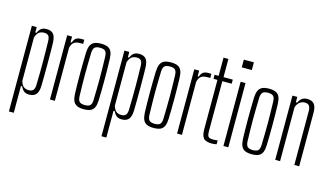

<svg xmlns="http://www.w3.org/2000/svg" viewBox="-107 -1166 2983 1732"><g transform="rotate(15 1385.0 -300.0)"><path d="M57.5 200V-600H103V-549.5H114Q127 -579 144.8 -592.5Q162.5 -606 195 -606Q238.5 -606 259 -581.5Q279.5 -557 281 -500Q282 -463 282.5 -413.2Q283 -363.5 283 -308.2Q283 -253 282.5 -199.2Q282 -145.5 281 -100.5Q279.5 -44 258.2 -19Q237 6 193 6Q164 6 146 -7.2Q128 -20.5 114 -50.5H103V200ZM181 -31.5Q208.5 -31.5 221.8 -47Q235 -62.5 235.5 -98Q237 -159 237.8 -212.2Q238.5 -265.5 238.2 -313.8Q238 -362 237.2 -408.5Q236.5 -455 235.5 -502Q235 -538 222.8 -553.2Q210.5 -568.5 183 -568.5Q152.5 -568.5 133 -553.2Q113.5 -538 103 -503V-97Q113.5 -61.5 131.8 -46.5Q150 -31.5 181 -31.5Z M387.5 0V-600H433V-547.5H444Q453.5 -577.5 471 -589.2Q488.5 -601 518.5 -601Q526 -601 533.5 -600.8Q541 -600.5 547 -600.5V-562H519Q481 -562 461.5 -547Q442 -532 433 -496V0Z M703.5 6Q663.5 6 639.8 -5.2Q616 -16.5 605 -41.2Q594 -66 592 -106Q590.5 -152 589.8 -201Q589 -250 589 -299.5Q589 -349 589.8 -398Q590.5 -447 592 -493.5Q594 -534 605 -558.8Q616 -583.5 639.8 -594.8Q663.5 -606 703.5 -606Q743.5 -606 767.2 -594.8Q791 -583.5 801.8 -558.8Q812.5 -534 814 -493.5Q815.5 -447 816.2 -398.2Q817 -349.5 817 -300Q817 -250.5 816.2 -201.5Q815.5 -152.5 814 -106Q812.5 -66.5 801.8 -41.5Q791 -16.5 767.2 -5.2Q743.5 6 703.5 6ZM703.5 -32.5Q738 -32.5 752.8 -46.5Q767.5 -60.5 768.5 -98.5Q770 -156.5 771 -205.2Q772 -254 772 -300Q772 -346 771 -394.8Q770 -443.5 768.5 -501Q767.5 -539.5 753.2 -553.8Q739 -568 703.5 -568Q668 -568 653.5 -553.8Q639 -539.5 637.5 -501Q636 -443.5 635 -394.8Q634 -346 634 -299.8Q634 -253.5 635 -204.8Q636 -156 637.5 -98.5Q639 -60.5 654 -46.5Q669 -32.5 703.5 -32.5Z M922 200V-600H967.5V-549.5H978.5Q991.5 -579 1009.2 -592.5Q1027 -606 1059.5 -606Q1103 -606 1123.5 -581.5Q1144 -557 1145.5 -500Q1146.5 -463 1147 -413.2Q1147.5 -363.5 1147.5 -308.2Q1147.5 -253 1147 -199.2Q1146.5 -145.5 1145.5 -100.5Q1144 -44 1122.8 -19Q1101.5 6 1057.5 6Q1028.5 6 1010.5 -7.2Q992.5 -20.5 978.5 -50.5H967.5V200ZM1045.5 -31.5Q1073 -31.5 1086.2 -47Q1099.5 -62.5 1100 -98Q1101.5 -159 1102.2 -212.2Q1103 -265.5 1102.8 -313.8Q1102.5 -362 1101.8 -408.5Q1101 -455 1100 -502Q1099.5 -538 1087.2 -553.2Q1075 -568.5 1047.5 -568.5Q1017 -568.5 997.5 -553.2Q978 -538 967.5 -503V-97Q978 -61.5 996.2 -46.5Q1014.5 -31.5 1045.5 -31.5Z M1356 6Q1316 6 1292.2 -5.2Q1268.5 -16.5 1257.5 -41.2Q1246.5 -66 1244.5 -106Q1243 -152 1242.2 -201Q1241.5 -250 1241.5 -299.5Q1241.5 -349 1242.2 -398Q1243 -447 1244.5 -493.5Q1246.5 -534 1257.5 -558.8Q1268.5 -583.5 1292.2 -594.8Q1316 -606 1356 -606Q1396 -606 1419.8 -594.8Q1443.5 -583.5 1454.2 -558.8Q1465 -534 1466.5 -493.5Q1468 -447 1468.8 -398.2Q1469.5 -349.5 1469.5 -300Q1469.5 -250.5 1468.8 -201.5Q1468 -152.5 1466.5 -106Q1465 -66.5 1454.2 -41.5Q1443.5 -16.5 1419.8 -5.2Q1396 6 1356 6ZM1356 -32.5Q1390.5 -32.5 1405.2 -46.5Q1420 -60.5 1421 -98.5Q1422.5 -156.5 1423.5 -205.2Q1424.5 -254 1424.5 -300Q1424.5 -346 1423.5 -394.8Q1422.5 -443.5 1421 -501Q1420 -539.5 1405.8 -553.8Q1391.5 -568 1356 -568Q1320.5 -568 1306 -553.8Q1291.5 -539.5 1290 -501Q1288.5 -443.5 1287.5 -394.8Q1286.5 -346 1286.5 -299.8Q1286.5 -253.5 1287.5 -204.8Q1288.5 -156 1290 -98.5Q1291.5 -60.5 1306.5 -46.5Q1321.5 -32.5 1356 -32.5Z M1574.5 0V-600H1620V-547.5H1631Q1640.5 -577.5 1658 -589.2Q1675.5 -601 1705.5 -601Q1713 -601 1720.5 -600.8Q1728 -600.5 1734 -600.5V-562H1706Q1668 -562 1648.5 -547Q1629 -532 1620 -496V0Z M1900.5 6Q1841.5 6 1821.2 -19Q1801 -44 1801 -101.5V-562H1764V-600H1802V-770H1847.5V-600H1934V-562H1846.5V-98Q1846.5 -59.5 1856 -45.8Q1865.5 -32 1902 -32Q1917 -32 1925.2 -32.8Q1933.5 -33.5 1944 -35.5V1Q1934.5 3 1923.2 4.5Q1912 6 1900.5 6Z M1983.5 -728V-800H2077.5V-728ZM2007.5 0V-600H2053V0Z M2272.5 6Q2232.5 6 2208.8 -5.2Q2185 -16.5 2174 -41.2Q2163 -66 2161 -106Q2159.5 -152 2158.8 -201Q2158 -250 2158 -299.5Q2158 -349 2158.8 -398Q2159.5 -447 2161 -493.5Q2163 -534 2174 -558.8Q2185 -583.5 2208.8 -594.8Q2232.5 -606 2272.5 -606Q2312.5 -606 2336.2 -594.8Q2360 -583.5 2370.8 -558.8Q2381.5 -534 2383 -493.5Q2384.5 -447 2385.2 -398.2Q2386 -349.5 2386 -300Q2386 -250.5 2385.2 -201.5Q2384.5 -152.5 2383 -106Q2381.5 -66.5 2370.8 -41.5Q2360 -16.5 2336.2 -5.2Q2312.5 6 2272.5 6ZM2272.5 -32.5Q2307 -32.5 2321.8 -46.5Q2336.5 -60.5 2337.5 -98.5Q2339 -156.5 2340 -205.2Q2341 -254 2341 -300Q2341 -346 2340 -394.8Q2339 -443.5 2337.5 -501Q2336.5 -539.5 2322.2 -553.8Q2308 -568 2272.5 -568Q2237 -568 2222.5 -553.8Q2208 -539.5 2206.5 -501Q2205 -443.5 2204 -394.8Q2203 -346 2203 -299.8Q2203 -253.5 2204 -204.8Q2205 -156 2206.5 -98.5Q2208 -60.5 2223 -46.5Q2238 -32.5 2272.5 -32.5Z M2491 0V-600H2536.5V-549.5H2548Q2560.5 -577 2580 -591.5Q2599.5 -606 2629.5 -606Q2672.5 -606 2693.5 -581.5Q2714.5 -557 2715 -500V0H2669.5V-502Q2669 -538 2656.5 -553.2Q2644 -568.5 2616.5 -568.5Q2589 -568.5 2567.8 -551.8Q2546.5 -535 2536.5 -503V0Z"/></g></svg>

Font: Big Shoulders Display Thin Light
Style: Regular
Weight: 300
Version: Version 2.002